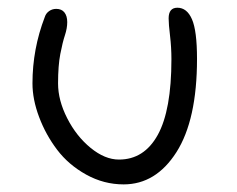

<svg xmlns="http://www.w3.org/2000/svg" viewBox="-20 -530 619 502"><path d="M303.2 -47.9Q251.5 -47.9 205.3 -73.5Q159.2 -99.1 129.4 -138.4Q99.6 -177.7 82.3 -223.9Q64.9 -270 64.9 -312Q64.9 -401.9 97.2 -485.8Q100.1 -495.1 108.4 -501Q116.7 -506.8 127 -506.8Q141.1 -506.8 148.4 -497.6Q155.8 -488.3 155.8 -472.2Q155.8 -456.1 149.7 -437.7Q143.6 -419.4 137.7 -388.9Q131.8 -358.4 131.8 -312Q131.8 -267.6 155.8 -220.7Q179.7 -173.8 217 -143.3Q254.4 -112.8 291 -112.8Q356.9 -112.8 392.6 -177.5Q428.2 -242.2 428.2 -375Q428.2 -405.8 424.6 -436.3Q420.9 -466.8 420.9 -481.9Q420.9 -509.8 443.8 -509.8Q468.8 -509.8 481.9 -479.7Q495.1 -449.7 495.1 -376Q495.1 -216.8 441.4 -132.3Q387.7 -47.9 303.2 -47.9Z"/></svg>

Font: Shantell Sans Irregular Bouncy
Style: Regular
Weight: 300
Designer: Stephen Nixon, Anya Danilova, Shantell Martin
Foundry: Arrow Type
Version: Version 1.006;[9816181b4]